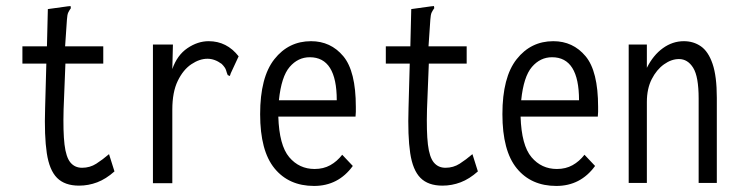

<svg xmlns="http://www.w3.org/2000/svg" viewBox="-20 -604 2440 634"><path d="M241 9Q194 9 168.5 -16.5Q143 -42 134.5 -98.5Q126 -155 129 -248L133 -394H54V-451H135L138 -574L203 -583L213 -584L214 -577Q209 -570 205.5 -563Q202 -556 201 -539L195 -451H321V-394H196L190 -243Q188 -169 193 -127Q198 -85 212.5 -67.5Q227 -50 251 -50Q277 -50 298 -63.5Q319 -77 340 -95L358 -38Q330 -13 301 -2Q272 9 241 9Z M485 -457H551L549 -376Q565 -422 599 -445Q633 -468 669 -468Q729 -468 768 -418L742 -362L739 -353L732 -356Q729 -363 726.5 -372Q724 -381 712 -393Q689 -410 665 -410Q639 -410 612 -392Q585 -374 567 -337Q549 -300 549 -242V1H485Z M1017 10Q934 10 886.5 -48Q839 -106 839 -227Q839 -349 886 -408.5Q933 -468 1007 -468Q1072 -468 1113.5 -418.5Q1155 -369 1155 -251Q1155 -242 1155 -234.5Q1155 -227 1154 -219H899Q902 -124 935 -85Q968 -46 1019 -46Q1048 -46 1070.5 -58.5Q1093 -71 1110 -93L1145 -56Q1097 10 1017 10ZM901 -273H1092Q1092 -415 1003 -415Q964 -415 936.5 -383Q909 -351 901 -273Z M1441 9Q1394 9 1368.5 -16.5Q1343 -42 1334.5 -98.5Q1326 -155 1329 -248L1333 -394H1254V-451H1335L1338 -574L1403 -583L1413 -584L1414 -577Q1409 -570 1405.5 -563Q1402 -556 1401 -539L1395 -451H1521V-394H1396L1390 -243Q1388 -169 1393 -127Q1398 -85 1412.5 -67.5Q1427 -50 1451 -50Q1477 -50 1498 -63.5Q1519 -77 1540 -95L1558 -38Q1530 -13 1501 -2Q1472 9 1441 9Z M1817 10Q1734 10 1686.5 -48Q1639 -106 1639 -227Q1639 -349 1686 -408.5Q1733 -468 1807 -468Q1872 -468 1913.5 -418.5Q1955 -369 1955 -251Q1955 -242 1955 -234.5Q1955 -227 1954 -219H1699Q1702 -124 1735 -85Q1768 -46 1819 -46Q1848 -46 1870.5 -58.5Q1893 -71 1910 -93L1945 -56Q1897 10 1817 10ZM1701 -273H1892Q1892 -415 1803 -415Q1764 -415 1736.5 -383Q1709 -351 1701 -273Z M2056 0V-457H2116V-380Q2137 -422 2169 -445Q2201 -468 2238 -468Q2270 -468 2294.5 -451Q2319 -434 2333 -393Q2347 -352 2347 -281V0H2287V-279Q2287 -351 2269 -380Q2251 -409 2222 -409Q2197 -409 2172.5 -391.5Q2148 -374 2132 -342.5Q2116 -311 2116 -267V0Z"/></svg>

Font: Inconsolata Condensed
Style: Regular
Weight: 400
Width: 3
Monospace: yes
Designer: Raph Levien, Cyreal, Brenton Simpson
Foundry: Raph Levien, Cyreal, Google
Version: Version 3.000; ttfautohint (v1.8.2.53-6de2)